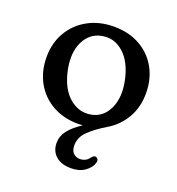

<svg xmlns="http://www.w3.org/2000/svg" viewBox="-128 -585 842 911"><g transform="rotate(20 293.0 -129.0)"><path d="M294.5 -480Q368.5 -480 424.8 -448.8Q481 -417.5 512.5 -361.8Q544 -306 544 -234Q544 -162.5 511.8 -107.8Q479.5 -53 424.5 -21Q373 10 340.8 41.2Q308.5 72.5 308.5 113.5Q308.5 140 322 153Q335.5 166 355 166Q369 166 381.8 159.8Q394.5 153.5 403.5 140Q413.5 127.5 424 130Q430 131.5 434.2 138.2Q438.5 145 434.5 157.5Q427.5 182 399.8 201.8Q372 221.5 330 221.5Q281 221.5 253.2 196.8Q225.5 172 225.5 131.5Q225.5 97 247.5 68.5Q269.5 40 314 11Q301 12 290.5 12Q217 12 160.8 -19.5Q104.5 -51 73 -107.2Q41.5 -163.5 41.5 -236.5Q41.5 -306 73.5 -361.2Q105.5 -416.5 162.8 -448.2Q220 -480 294.5 -480ZM334.5 -50.5Q392 -61.5 418.8 -119Q445.5 -176.5 428.5 -258.5Q410 -346 361.8 -388.2Q313.5 -430.5 253.5 -418.5Q195.5 -407.5 168 -351Q140.5 -294.5 157.5 -211Q176 -123 225.2 -81Q274.5 -39 334.5 -50.5Z"/></g></svg>

Font: Fraunces 9pt S100
Style: Regular
Weight: 400
Version: Version 1.000; ttfautohint (v1.8.3)